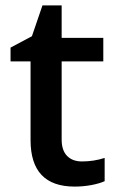

<svg xmlns="http://www.w3.org/2000/svg" viewBox="-20 -680 433 710"><path d="M208 -164V-453H362V-540H208V-660H137L98 -546L19 -504V-453H93V-162Q93 10 256 10Q287 10 317 4.5Q347 -1 367 -10V-96Q327 -83 283 -83Q248 -83 228 -103.5Q208 -124 208 -164Z"/></svg>

Font: OpenSansMMV
Style: Semibold
Weight: 600
Designer: Steve Matteson
Foundry: Ascender Corporation
Version: Version 6.000